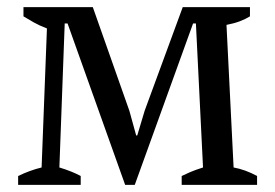

<svg xmlns="http://www.w3.org/2000/svg" viewBox="-20 -520 774 540"><path d="M207 0H31V-25Q64 -41 97 -49L112 -440Q91 -448 75 -457Q59 -466 46 -474V-500H241L344 -208L363 -139H366L387 -209L494 -500H683V-474Q670 -466 654 -460Q638 -454 617 -450L637 -49Q670 -43 703 -25V0H491V-25Q501 -30 515 -36Q529 -42 551 -49L531 -454H523L359 0H332L170 -454H162L147 -49Q183 -38 207 -25Z"/></svg>

Font: PT Serif
Style: Regular
Weight: 400
Designer: A.Korolkova, O.Umpeleva, V.Yefimov
Foundry: ParaType Ltd
Version: Version 1.000W OFL; ttfautohint (v1.6)